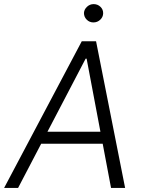

<svg xmlns="http://www.w3.org/2000/svg" viewBox="-53 -932 698 952"><path d="M36.6 0H-32.7L352.5 -727.5H423.3L567.4 0H497.6L376.5 -641.1H371.6ZM133.3 -278.8H493.7L483.9 -219.2H123ZM410.2 -820.8Q390.6 -820.8 377 -834.5Q363.3 -848.1 363.3 -867.7Q364.3 -885.3 378.4 -898.4Q392.6 -911.6 411.1 -911.6Q431.2 -911.6 445.1 -898.2Q459 -884.8 458.5 -865.7Q458 -847.2 443.8 -834Q429.7 -820.8 410.2 -820.8Z"/></svg>

Font: Inter Tight Light
Style: Italic
Weight: 300
Italic angle: -9.39999°
Designer: Rasmus Andersson
Foundry: rsms
Version: Version 3.004